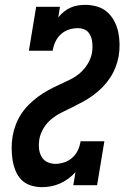

<svg xmlns="http://www.w3.org/2000/svg" viewBox="-20 -763 540 791"><path d="M153 8Q128 8 105.5 0.5Q83 -7 67.5 -23Q52 -39 43.5 -61Q35 -83 31.5 -106Q28 -129 28 -153.5Q28 -178 32 -202Q36 -225 44.5 -248Q53 -271 66.5 -292Q80 -313 98 -331Q116 -349 136 -364Q156 -379 178 -391Q200 -403 223 -413.5Q246 -424 268.5 -435Q291 -446 310 -462.5Q329 -479 342 -501Q355 -523 359 -546Q361 -558 361 -569.5Q361 -581 359.5 -592.5Q358 -604 353.5 -614.5Q349 -625 341.5 -632.5Q334 -640 323.5 -643.5Q313 -647 301 -647Q282 -647 263.5 -641Q245 -635 230.5 -621.5Q216 -608 208 -590.5Q200 -573 197 -554H99L129 -735H227L220 -691Q230 -704 243 -714.5Q256 -725 270.5 -731.5Q285 -738 300.5 -740.5Q316 -743 331 -743Q356 -743 380 -736Q404 -729 421.5 -713.5Q439 -698 450.5 -676.5Q462 -655 467 -631.5Q472 -608 472.5 -582.5Q473 -557 469 -532Q465 -509 456 -486Q447 -463 433.5 -442.5Q420 -422 402.5 -404Q385 -386 364.5 -371Q344 -356 322 -344Q300 -332 277.5 -321Q255 -310 233 -299Q211 -288 191.5 -272Q172 -256 159 -234Q146 -212 142 -189Q139 -171 140.5 -153Q142 -135 150 -119.5Q158 -104 173.5 -96Q189 -88 208 -88Q226 -88 244.5 -94Q263 -100 278 -113.5Q293 -127 301 -144.5Q309 -162 312 -181H410L380 0H282L291 -54Q278 -39 261.5 -27Q245 -15 227 -7Q209 1 190 4.5Q171 8 153 8Z"/></svg>

Font: Iosevka Slab
Style: Bold Italic
Weight: 700
Italic angle: -9°
Monospace: yes
Designer: Belleve Invis
Foundry: Belleve Invis
Version: Version 11.1.0; ttfautohint (v1.8.3)